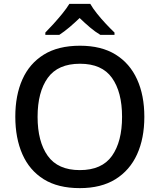

<svg xmlns="http://www.w3.org/2000/svg" viewBox="-20 -961 824 991"><path d="M725 -358Q725 -247 687.5 -164.5Q650 -82 576 -36Q502 10 392 10Q279 10 205.5 -36Q132 -82 95.5 -165Q59 -248 59 -359Q59 -469 95.5 -551Q132 -633 206 -679Q280 -725 393 -725Q503 -725 576.5 -679.5Q650 -634 687.5 -551.5Q725 -469 725 -358ZM174 -358Q174 -230 226.5 -156.5Q279 -83 392 -83Q506 -83 558 -156.5Q610 -230 610 -358Q610 -486 558 -559Q506 -632 393 -632Q279 -632 226.5 -559Q174 -486 174 -358ZM446 -941Q459 -918 481 -890.5Q503 -863 527.5 -837Q552 -811 571 -793V-781H498Q471 -797 444.5 -819.5Q418 -842 391 -868Q364 -842 338 -820Q312 -798 286 -781H214V-793Q233 -812 256.5 -838Q280 -864 302 -891Q324 -918 338 -941Z"/></svg>

Font: Noto Sans Myanmar UI Medium
Style: Regular
Weight: 500
Designer: Monotype Design Team
Foundry: Monotype Imaging Inc.
Version: Version 2.103; ttfautohint (v1.8.4.7-5d5b)